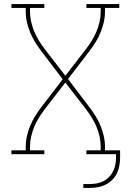

<svg xmlns="http://www.w3.org/2000/svg" viewBox="-20 -755 640 940"><path d="M388 165V146H419Q436 146 453.5 143Q471 140 486.5 132Q502 124 514.5 111Q527 98 534.5 82.5Q542 67 545 49.5Q548 32 548 15V0H403V-19H473V-37Q473 -62 467.5 -86.5Q462 -111 452.5 -134Q443 -157 430 -178Q417 -199 402 -219L300 -351L198 -219Q183 -199 170 -178Q157 -157 147.5 -134Q138 -111 132.5 -86.5Q127 -62 127 -37V-19H197V0H36V-19H106V-37Q106 -63 112 -89Q118 -115 128 -139.5Q138 -164 152 -186.5Q166 -209 182 -230L287 -367L182 -505Q166 -526 152 -548.5Q138 -571 128 -595.5Q118 -620 112 -646Q106 -672 106 -698V-716H36V-735H197V-716H127V-698Q127 -673 132.5 -648.5Q138 -624 147.5 -601Q157 -578 170 -557Q183 -536 198 -516L300 -384L402 -516Q417 -536 430 -557Q443 -578 452.5 -601Q462 -624 467.5 -648.5Q473 -673 473 -698V-716H403V-735H564V-716H494V-698Q494 -672 488 -646Q482 -620 472 -595.5Q462 -571 448 -548.5Q434 -526 418 -505L313 -368L418 -230Q434 -209 448 -186.5Q462 -164 472 -139.5Q482 -115 488 -89Q494 -63 494 -37V-19H568V15Q568 35 564.5 55Q561 75 552.5 93Q544 111 529.5 125.5Q515 140 497 149Q479 158 459 161.5Q439 165 419 165Z"/></svg>

Font: Iosevka Curly Slab ThEx
Style: Regular
Weight: 100
Width: 7
Monospace: yes
Designer: Belleve Invis
Foundry: Belleve Invis
Version: Version 11.1.0; ttfautohint (v1.8.3)